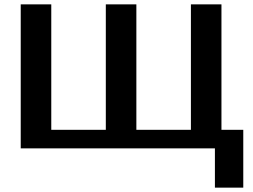

<svg xmlns="http://www.w3.org/2000/svg" viewBox="-20 -680 1160 880"><path d="M75 0V-660H215V-85H465V-660H605V-85H855V-660H995V-85H1095V180H965V0Z"/></svg>

Font: Xolonium
Style: Regular
Weight: 400
Designer: Severin Meyer
Version: Version 4.2